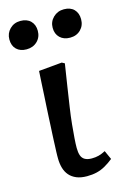

<svg xmlns="http://www.w3.org/2000/svg" viewBox="-164 -807 582 878"><g transform="rotate(-15 127.5 -368.5)"><path d="M136 14Q107 14 86.5 5.5Q66 -3 53 -18Q40 -33 34 -54Q28 -75 28 -100Q28 -106 28 -114Q28 -122 28.5 -132Q29 -142 29.5 -154.5Q30 -167 30.5 -181.5Q31 -196 32 -213.5Q33 -231 34 -251Q35 -271 36 -293Q37 -315 38.5 -339.5Q40 -364 41.5 -391Q43 -418 44.5 -447.5Q46 -477 48 -508L158 -518L171 -511Q162 -455 154.5 -405Q147 -355 140.5 -312Q134 -269 130.5 -233Q127 -197 125 -169.5Q123 -142 123 -123Q123 -102 128 -87.5Q133 -73 145.5 -66Q158 -59 178 -59Q196 -59 211 -63Q226 -67 243 -76L262 -34Q242 -18 222.5 -7Q203 4 182 9Q161 14 136 14ZM-46 -682Q-46 -711 -26 -731Q-6 -751 24 -751Q55 -751 72.5 -733.5Q90 -716 90 -687Q90 -657 70 -637.5Q50 -618 19 -618Q-11 -618 -28.5 -635Q-46 -652 -46 -682ZM159 -682Q159 -711 179.5 -731Q200 -751 230 -751Q261 -751 278 -733.5Q295 -716 295 -687Q295 -657 275.5 -637.5Q256 -618 225 -618Q195 -618 177 -635.5Q159 -653 159 -682Z"/></g></svg>

Font: Literata 18pt Medium
Style: Italic
Weight: 500
Italic angle: -2°
Designer: Latin by Veronika Burian and Jose Scaglione. Greek by Irene Vlachou. Cyrillic by Vera Evstafieva
Foundry: TypeTogether
Version: Version 3.103;gftools[0.9.29]